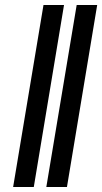

<svg xmlns="http://www.w3.org/2000/svg" viewBox="-20 -743 406 763"><path d="M234.4 -723.1 114.3 0H32.2L152.8 -723.1ZM366.2 -723.1 246.1 0H164.1L284.7 -723.1Z"/></svg>

Font: Inter 16pt Medium
Style: Italic
Weight: 500
Italic angle: -9.3988°
Version: Version 4.001;git-66647c0bb